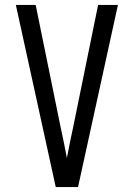

<svg xmlns="http://www.w3.org/2000/svg" viewBox="-20 -755 540 775"><path d="M205 0 44 -735H124L224 -245Q231 -213 237.5 -181Q244 -149 250 -117Q256 -149 262.5 -181Q269 -213 276 -245L376 -735H456L295 0Z"/></svg>

Font: Moesevka
Style: Regular
Weight: 400
Monospace: yes
Designer: Belleve Invis
Foundry: Belleve Invis
Version: Version 32.5.0; ttfautohint (v1.8.4)